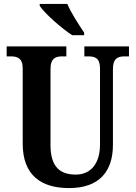

<svg xmlns="http://www.w3.org/2000/svg" viewBox="-20 -951 693 981"><path d="M349 -771H410V-784C385 -822 342 -886 324 -931H183V-921C205 -886 293 -807 349 -771ZM333 10C489 10 557 -77 557 -211V-597C557 -655 584 -663 619 -663H639V-714H411V-663H430C465 -663 491 -655 491 -601V-213C491 -113 442 -59 367 -59C288 -59 238 -97 238 -210V-597C238 -655 265 -663 300 -663H319V-714H14V-663H34C68 -663 96 -655 96 -601V-217C96 -54 192 10 333 10Z"/></svg>

Font: Noto Serif Condensed
Style: Bold
Weight: 700
Width: 3
Designer: Monotype Design Team
Foundry: Monotype Imaging Inc.
Version: Version 2.015